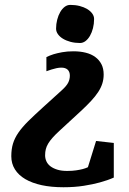

<svg xmlns="http://www.w3.org/2000/svg" viewBox="-20 -561 542 804"><path d="M238.8 -183.1Q258.3 -200.7 265.4 -214.6Q272.5 -228.5 272.5 -244.1Q272.5 -260.7 263.2 -269.3Q253.9 -277.8 236.8 -277.8Q227.1 -277.8 216.1 -275.4Q205.1 -272.9 195.8 -270Q185.1 -266.6 174.3 -262.7V-321.8Q187.5 -328.6 204.6 -334Q219.2 -338.4 240.2 -342.3Q261.2 -346.2 287.6 -346.2Q315.9 -346.2 339.1 -340.3Q362.3 -334.5 378.9 -322.3Q395.5 -310.1 404.8 -292Q414.1 -273.9 414.1 -249Q414.1 -229 408.4 -211.2Q402.8 -193.4 391.1 -175.5Q379.4 -157.7 361.3 -138.2Q343.3 -118.7 318.4 -95.7L229.5 -13.7Q211.9 2.4 200.4 15.4Q189 28.3 181.9 40Q174.8 51.8 171.9 63.5Q168.9 75.2 168.9 89.4Q168.9 102.5 174.3 114.5Q179.7 126.5 191.2 135.3Q202.6 144 220 149.4Q237.3 154.8 261.2 154.8Q283.2 154.8 299.1 152.3Q314.9 149.9 326.2 147Q338.9 143.6 348.1 139.2L382.3 29.3L456.5 37.6V182.6Q430.2 194.3 397.5 203.1Q369.6 210.9 330.8 217Q292 223.1 245.6 223.1Q194.8 223.1 154.5 214.4Q114.3 205.6 85.9 189Q57.6 172.4 42.5 148.2Q27.3 124 27.3 93.3Q27.3 63.5 34.4 40.3Q41.5 17.1 57.1 -5.6Q72.8 -28.3 98.1 -53.5Q123.5 -78.6 160.2 -111.8ZM374 -481.4Q374 -461.4 369.4 -443.1Q364.7 -424.8 356.7 -410.9Q348.6 -397 337.9 -388.9Q327.1 -380.9 314.9 -380.9Q293.9 -380.9 275.6 -385.7Q257.3 -390.6 243.9 -398.7Q230.5 -406.7 222.7 -417.7Q214.8 -428.7 214.8 -440.9Q214.8 -460.4 219.5 -478.5Q224.1 -496.6 232.2 -510.5Q240.2 -524.4 251 -532.5Q261.7 -540.5 274.4 -540.5Q295.4 -540.5 313.5 -535.9Q331.5 -531.2 345 -523.2Q358.4 -515.1 366.2 -504.4Q374 -493.7 374 -481.4Z"/></svg>

Font: Noticia Text
Style: Bold
Weight: 700
Designer: JM Sole
Foundry: JM Sole
Version: Version 1.003